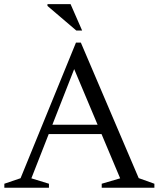

<svg xmlns="http://www.w3.org/2000/svg" viewBox="-28 -886 748 906"><path d="M175 -253.5V-297.5H508V-253.5ZM626.5 -45.5 700.5 -19V0H452V-19L539 -44.5L306 -598H337L120 -44.5L203 -19V0H-7.5V-19L69 -45L330.5 -685H353.5ZM359.5 -742H332L196 -858V-866.5H305Z"/></svg>

Font: Newsreader 24pt
Style: Regular
Weight: 400
Designer: Hugues Gentile
Foundry: Production Type
Version: Version 1.003